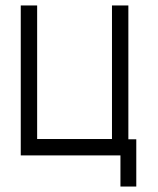

<svg xmlns="http://www.w3.org/2000/svg" viewBox="-20 -617 580 703"><path d="M56 -597H116V-108H390V-597H450V-107H479V66H421V-48H56Z"/></svg>

Font: 3270 Nerd Font Mono
Style: Regular
Weight: 400
Monospace: yes
Version: Version 3.0.1;Nerd Fonts 3.0.0